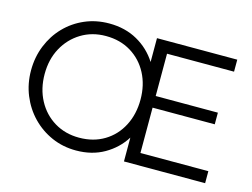

<svg xmlns="http://www.w3.org/2000/svg" viewBox="-96 -861 1359 1035"><g transform="rotate(15 583.0 -344.0)"><path d="M398 10Q325 10 262.5 -17.5Q200 -45 153 -93.5Q106 -142 79.5 -206.5Q53 -271 53 -345Q53 -419 79 -483.5Q105 -548 151.5 -596Q198 -644 260.5 -671Q323 -698 396 -698Q485 -698 553.5 -659.5Q622 -621 664 -555V-688H1112V-621H738V-385H1085V-320H738V-67H1117V0H664V-133Q623 -68 555 -29Q487 10 398 10ZM396 -61Q476 -61 536.5 -97.5Q597 -134 630.5 -198.5Q664 -263 664 -345Q664 -426 630.5 -490Q597 -554 536.5 -591Q476 -628 396 -628Q319 -628 258.5 -591Q198 -554 163.5 -490.5Q129 -427 129 -345Q129 -263 163.5 -198.5Q198 -134 258.5 -97.5Q319 -61 396 -61Z"/></g></svg>

Font: Outfit Light
Style: Regular
Weight: 300
Designer: Rodrigo Fuenzalida
Foundry: fragTYPE
Version: Version 1.100; ttfautohint (v1.8.4.7-5d5b)